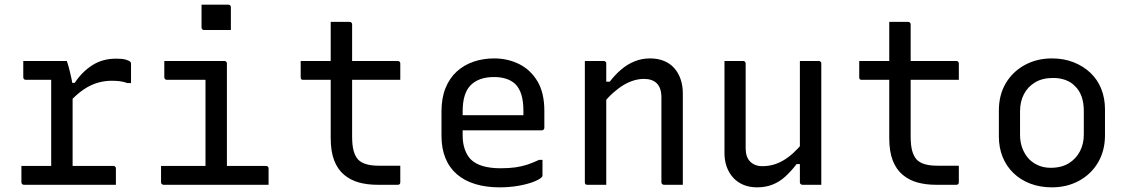

<svg xmlns="http://www.w3.org/2000/svg" viewBox="-20 -794 4840 825"><path d="M200 -49V-95Q200 -111 200 -127Q200 -143 200 -159.5Q200 -176 200 -191Q200 -235 200 -278Q200 -321 200 -364.5Q200 -408 200 -451H185Q162 -451 137.5 -451Q113 -451 91 -451Q86 -451 83 -454Q80 -457 80 -462Q80 -480 80 -497Q80 -514 80 -532Q92 -532 106.5 -532Q121 -532 136 -532Q151 -532 167 -532Q183 -532 199.5 -532Q216 -532 233 -532Q250 -532 267 -532Q267 -532 269.5 -525Q272 -518 275 -506.5Q278 -495 281.5 -481Q285 -467 288 -452Q291 -437 292 -423Q292 -386 292 -339.5Q292 -293 292 -243Q292 -193 292 -142Q292 -91 292 -44ZM271 -438H301Q333 -486 377 -514Q421 -542 479 -542Q505 -542 519.5 -538Q534 -534 539 -529Q542 -527 542.5 -524Q543 -521 543 -517Q543 -497 543 -477Q543 -457 543 -437H528Q511 -443 495 -445Q479 -447 460 -447Q430 -447 400 -438.5Q370 -430 339.5 -409.5Q309 -389 276 -353ZM72 -81H467Q471 -81 473 -79.5Q475 -78 476.5 -76Q478 -74 478 -70Q478 -58 478 -46.5Q478 -35 478 -23.5Q478 -12 478 0H83Q78 0 75 -3Q72 -6 72 -11Q72 -23 72 -34.5Q72 -46 72 -57.5Q72 -69 72 -81Z M863 -56V-96Q863 -117 863 -138.5Q863 -160 863 -181Q863 -208 863 -235Q863 -262 863 -289Q863 -316 863 -343Q863 -370 863 -397Q863 -424 863 -451H848Q823 -451 798 -451Q773 -451 748 -451Q723 -451 697 -451Q694 -451 691.5 -452.5Q689 -454 687.5 -456.5Q686 -459 686 -462Q686 -480 686 -497Q686 -514 686 -532Q729 -532 772 -532Q815 -532 858 -532Q901 -532 944 -532Q948 -532 950 -530.5Q952 -529 953.5 -527Q955 -525 955 -521Q955 -473 955 -425.5Q955 -378 955 -331Q955 -284 955 -237.5Q955 -191 955 -145.5Q955 -100 955 -56ZM672 -81H1123Q1127 -81 1129 -79.5Q1131 -78 1132.5 -76Q1134 -74 1134 -70Q1134 -58 1134 -46.5Q1134 -35 1134 -23.5Q1134 -12 1134 0H683Q680 0 677.5 -1.5Q675 -3 673.5 -5Q672 -7 672 -11Q672 -23 672 -34.5Q672 -46 672 -57.5Q672 -69 672 -81ZM846 -774Q860 -774 874.5 -774Q889 -774 903.5 -774Q918 -774 932.5 -774Q947 -774 961 -774Q966 -774 969 -771Q972 -768 972 -763V-665Q958 -665 943.5 -665Q929 -665 914.5 -665Q900 -665 885.5 -665Q871 -665 857 -665Q852 -665 849 -668Q846 -671 846 -676Z M1272 -532H1689Q1694 -532 1697 -529Q1700 -526 1700 -521Q1700 -509 1700 -497.5Q1700 -486 1700 -475Q1700 -464 1700 -451H1283Q1280 -451 1278 -451.5Q1276 -452 1274.5 -453.5Q1273 -455 1272.5 -457Q1272 -459 1272 -462Q1272 -475 1272 -486Q1272 -497 1272 -508.5Q1272 -520 1272 -532ZM1700 -82Q1700 -65 1700 -47Q1700 -29 1700 -11Q1700 -6 1697.5 -3Q1695 0 1689 0Q1686 0 1676 0Q1666 0 1652.5 0Q1639 0 1626 0Q1613 0 1602 0Q1558 0 1522 -10Q1486 -20 1458.5 -43Q1431 -66 1416 -104.5Q1401 -143 1401 -201Q1401 -251 1401 -301Q1401 -351 1401 -400.5Q1401 -450 1401 -500Q1401 -550 1401 -600Q1401 -625 1401 -650Q1401 -675 1401 -700Q1422 -700 1442 -700Q1462 -700 1482 -700Q1486 -700 1488 -698.5Q1490 -697 1491.5 -695Q1493 -693 1493 -689Q1493 -629 1493 -569Q1493 -509 1493 -448.5Q1493 -388 1493 -327.5Q1493 -267 1493 -207Q1493 -170 1499.5 -146Q1506 -122 1520 -107Q1534 -94 1555.5 -88Q1577 -82 1608 -82Q1621 -82 1634 -82Q1647 -82 1660 -82Q1673 -82 1686 -82Z M2103 -543Q2162 -543 2211 -518.5Q2260 -494 2289.5 -444.5Q2319 -395 2319 -318V-245Q2319 -242 2317.5 -239.5Q2316 -237 2314 -235.5Q2312 -234 2308 -234H2049Q2032 -234 2015 -234Q1998 -234 1982 -234H1952L1939 -299H2229Q2229 -304 2229 -309Q2229 -314 2229 -319Q2229 -358 2220.5 -386.5Q2212 -415 2194 -433Q2178 -448 2155 -455.5Q2132 -463 2103 -463Q2038 -463 2003 -428.5Q1968 -394 1968 -316V-211Q1968 -179 1977 -153Q1986 -127 2002 -110Q2022 -90 2054.5 -80.5Q2087 -71 2130 -71Q2168 -71 2195.5 -75Q2223 -79 2247 -87Q2271 -95 2296 -107H2311Q2311 -91 2311 -74Q2311 -57 2311 -40Q2311 -38 2310 -36Q2309 -34 2307 -32Q2297 -22 2270.5 -12Q2244 -2 2206.5 4.5Q2169 11 2126 11Q2069 11 2022.5 -3Q1976 -17 1943.5 -45Q1911 -73 1894 -114.5Q1877 -156 1877 -211V-315Q1877 -373 1894.5 -416Q1912 -459 1943 -487Q1974 -515 2015 -529Q2056 -543 2103 -543Z M2914 0Q2892 0 2873.5 0Q2855 0 2833 0Q2830 0 2827.5 -1.5Q2825 -3 2823.5 -5Q2822 -7 2822 -11Q2822 -72 2822 -132.5Q2822 -193 2822 -253.5Q2822 -314 2822 -375Q2822 -416 2802.5 -435.5Q2783 -455 2747 -455Q2726 -455 2704 -448.5Q2682 -442 2660 -429Q2638 -416 2615.5 -396Q2593 -376 2570 -348V-443H2600Q2623 -473 2649.5 -495.5Q2676 -518 2707 -530.5Q2738 -543 2773 -543Q2807 -543 2833.5 -532Q2860 -521 2877.5 -501Q2895 -481 2904.5 -453.5Q2914 -426 2914 -393Q2914 -345 2914 -297Q2914 -249 2914 -200.5Q2914 -152 2914 -103Q2914 -77 2914 -51.5Q2914 -26 2914 0ZM2585 0Q2571 0 2558 0Q2545 0 2532 0Q2519 0 2504 0Q2501 0 2499 -0.5Q2497 -1 2495.5 -2.5Q2494 -4 2493.5 -6Q2493 -8 2493 -11Q2493 -64 2493 -117Q2493 -170 2493 -222Q2493 -274 2493 -327Q2493 -380 2493 -433Q2493 -465 2493 -490.5Q2493 -516 2493 -532Q2509 -532 2522.5 -532Q2536 -532 2548.5 -532Q2561 -532 2574 -532Q2578 -532 2580 -530.5Q2582 -529 2583.5 -527Q2585 -525 2585 -521Q2585 -435 2585 -348Q2585 -261 2585 -174Q2585 -87 2585 0Z M3173 -532Q3177 -532 3179 -530.5Q3181 -529 3182.5 -527Q3184 -525 3184 -521Q3184 -476 3184 -429.5Q3184 -383 3184 -336.5Q3184 -290 3184 -245Q3184 -200 3184 -157Q3184 -119 3203.5 -99.5Q3223 -80 3256 -80Q3280 -80 3302 -86Q3324 -92 3345.5 -104.5Q3367 -117 3388.5 -136.5Q3410 -156 3432 -183V-89H3403Q3380 -59 3355 -36Q3330 -13 3300 -1Q3270 11 3233 11Q3200 11 3174 0Q3148 -11 3130 -31Q3112 -51 3102.5 -77.5Q3093 -104 3093 -136Q3093 -181 3093 -225.5Q3093 -270 3093 -315.5Q3093 -361 3093 -405Q3093 -437 3093 -468.5Q3093 -500 3093 -532Q3113 -532 3133 -532Q3153 -532 3173 -532ZM3498 -532Q3502 -532 3504 -530.5Q3506 -529 3507.5 -527Q3509 -525 3509 -521Q3509 -451 3509 -380.5Q3509 -310 3509 -239.5Q3509 -169 3509 -99Q3509 -78 3509 -59.5Q3509 -41 3509 -25.5Q3509 -10 3509 0Q3495 0 3481.5 0Q3468 0 3454.5 0Q3441 0 3428 0Q3425 0 3422.5 -1.5Q3420 -3 3418.5 -5Q3417 -7 3417 -11Q3417 -98 3417 -185Q3417 -272 3417 -359Q3417 -446 3417 -532Q3432 -532 3445 -532Q3458 -532 3471.5 -532Q3485 -532 3498 -532Z M3672 -532H4089Q4094 -532 4097 -529Q4100 -526 4100 -521Q4100 -509 4100 -497.5Q4100 -486 4100 -475Q4100 -464 4100 -451H3683Q3680 -451 3678 -451.5Q3676 -452 3674.5 -453.5Q3673 -455 3672.5 -457Q3672 -459 3672 -462Q3672 -475 3672 -486Q3672 -497 3672 -508.5Q3672 -520 3672 -532ZM4100 -82Q4100 -65 4100 -47Q4100 -29 4100 -11Q4100 -6 4097.5 -3Q4095 0 4089 0Q4086 0 4076 0Q4066 0 4052.5 0Q4039 0 4026 0Q4013 0 4002 0Q3958 0 3922 -10Q3886 -20 3858.5 -43Q3831 -66 3816 -104.5Q3801 -143 3801 -201Q3801 -251 3801 -301Q3801 -351 3801 -400.5Q3801 -450 3801 -500Q3801 -550 3801 -600Q3801 -625 3801 -650Q3801 -675 3801 -700Q3822 -700 3842 -700Q3862 -700 3882 -700Q3886 -700 3888 -698.5Q3890 -697 3891.5 -695Q3893 -693 3893 -689Q3893 -629 3893 -569Q3893 -509 3893 -448.5Q3893 -388 3893 -327.5Q3893 -267 3893 -207Q3893 -170 3899.5 -146Q3906 -122 3920 -107Q3934 -94 3955.5 -88Q3977 -82 4008 -82Q4021 -82 4034 -82Q4047 -82 4060 -82Q4073 -82 4086 -82Z M4500 -543Q4551 -543 4593 -526.5Q4635 -510 4665.5 -481Q4696 -452 4712 -412Q4728 -372 4728 -324V-213Q4728 -147 4698.5 -96.5Q4669 -46 4617 -17.5Q4565 11 4500 11Q4449 11 4407 -5Q4365 -21 4334.5 -50.5Q4304 -80 4288 -120Q4272 -160 4272 -208V-319Q4272 -386 4301.5 -436Q4331 -486 4383 -514.5Q4435 -543 4500 -543ZM4505 -459Q4459 -459 4427.5 -440Q4396 -421 4379.5 -389Q4363 -357 4363 -316V-215Q4363 -182 4373.5 -155.5Q4384 -129 4402 -110Q4419 -93 4442.5 -83Q4466 -73 4495 -73Q4541 -73 4572.5 -92.5Q4604 -112 4620.5 -144Q4637 -176 4637 -216V-317Q4637 -352 4627.5 -379Q4618 -406 4599 -424Q4583 -441 4559 -450Q4535 -459 4505 -459Z"/></svg>

Font: Recursive Monospace
Style: Regular
Weight: 400
Version: Version 1.047